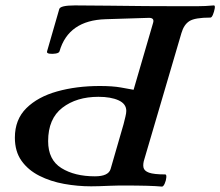

<svg xmlns="http://www.w3.org/2000/svg" viewBox="-20 -686 815 710"><path d="M317 3Q267 3 217 -6Q167 -15 125.5 -36Q84 -57 59.5 -91.5Q35 -126 35 -177Q35 -244 77.5 -286Q120 -328 191.5 -348Q263 -368 349 -368Q396 -368 427 -362.5Q458 -357 474 -354L546 -601Q552 -620 531 -620L371 -615Q233 -611 200 -496Q198 -490 186 -488Q174 -486 163 -487.5Q152 -489 154 -496L199 -652Q202 -666 257 -666Q314 -666 382.5 -665Q451 -664 519.5 -663.5Q588 -663 646 -663Q677 -663 708 -663Q739 -663 771 -666Q776 -666 774 -654.5Q772 -643 767.5 -632Q763 -621 758 -621Q701 -621 680.5 -608Q660 -595 651 -564L514 -98Q508 -80 510.5 -67Q513 -54 531 -47.5Q549 -41 591 -41Q596 -41 595 -29.5Q594 -18 589 -7Q584 4 579 4Q557 2 524.5 1Q492 0 422 0Q407 0 386 1Q365 2 346 2.5Q327 3 317 3ZM331 -34Q381 -34 389 -61L437 -227Q441 -243 444 -255.5Q447 -268 447 -276Q447 -302 418.5 -315Q390 -328 344 -328Q263 -328 210.5 -287.5Q158 -247 158 -164Q158 -95 207 -64.5Q256 -34 331 -34Z"/></svg>

Font: Junicode SmExp
Style: Bold Italic
Weight: 700
Width: 6
Italic angle: -11°
Designer: Peter S. Baker
Version: Version 2.205; ttfautohint (v1.8.4)